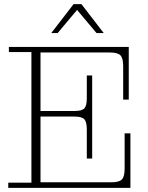

<svg xmlns="http://www.w3.org/2000/svg" viewBox="-20 -909 718 929"><path d="M20 0V-25H132V-657H23V-682H176V0ZM176 0V-27H611V0ZM400 -283Q400 -319 388 -332Q376 -345 341 -345H426V-142H400ZM176 -345V-372H426V-345ZM520 -27Q557 -27 570 -41Q583 -55 583 -93V-264H611V-27ZM341 -372Q376 -372 388 -384.5Q400 -397 400 -434V-544H426V-372ZM176 -655V-682H603V-655ZM576 -589Q576 -628 562.5 -641.5Q549 -655 512 -655H603V-427H576ZM228 -749 336 -889H374L482 -749H447L343 -873H363L259 -749Z"/></svg>

Font: Montagu Slab 144pt ExtraLight
Style: Regular
Weight: 250
Version: Version 1.000